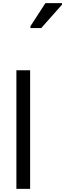

<svg xmlns="http://www.w3.org/2000/svg" viewBox="-20 -1210 417 1230"><path d="M173 0H85V-760H173ZM175 -1030V-1042L271 -1190H377V-1180L244 -1030Z"/></svg>

Font: Noto Sans Tifinagh Tawellemmet
Style: Regular
Weight: 400
Designer: JamraPatel
Foundry: JamraPatel LLC
Version: Version 2.006; ttfautohint (v1.8.4.7-5d5b)